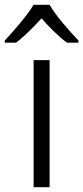

<svg xmlns="http://www.w3.org/2000/svg" viewBox="-54 -785 349 805"><path d="M154 -765H87C61 -721 3 -655 -34 -615V-606H13C49 -633 86 -671 120 -708C153 -671 191 -632 227 -606H275V-615C238 -654 178 -721 154 -765ZM154 0V-533H87V0Z"/></svg>

Font: Noto Sans Thaana Light
Style: Regular
Weight: 300
Designer: David Williams
Foundry: Google Inc.
Version: Version 3.001